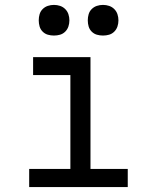

<svg xmlns="http://www.w3.org/2000/svg" viewBox="-20 -763 640 783"><path d="M99 0V-74H267V-457H115V-530H349V-74H501V0ZM400 -618Q387 -618 375 -621.5Q363 -625 354 -634Q345 -643 341.5 -655Q338 -667 338 -680Q338 -693 341.5 -705Q345 -717 354 -726Q363 -735 375 -739Q387 -743 400 -743Q413 -743 425 -739Q437 -735 446 -726Q455 -717 459 -705Q463 -693 463 -680Q463 -667 459 -655Q455 -643 446 -634Q437 -625 425 -621.5Q413 -618 400 -618ZM200 -618Q187 -618 175 -621.5Q163 -625 154 -634Q145 -643 141.5 -655Q138 -667 138 -680Q138 -693 141.5 -705Q145 -717 154 -726Q163 -735 175 -739Q187 -743 200 -743Q213 -743 225 -739Q237 -735 246 -726Q255 -717 259 -705Q263 -693 263 -680Q263 -667 259 -655Q255 -643 246 -634Q237 -625 225 -621.5Q213 -618 200 -618Z"/></svg>

Font: Iosevka Curly Slab Extended
Style: Regular
Weight: 400
Width: 7
Monospace: yes
Designer: Belleve Invis
Foundry: Belleve Invis
Version: Version 11.1.0; ttfautohint (v1.8.3)